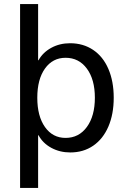

<svg xmlns="http://www.w3.org/2000/svg" viewBox="-20 -732 616 937"><path d="M168 -438Q189 -476 230 -498.5Q271 -521 322 -521Q386 -521 434.5 -488.5Q483 -456 509 -395.5Q535 -335 535 -255Q535 -175 509 -114.5Q483 -54 435 -21Q387 12 323 12Q272 12 230.5 -10.5Q189 -33 168 -72H166V185H78V-712H166V-438ZM300 -59Q365 -59 404 -112.5Q443 -166 443 -255Q443 -344 404 -397Q365 -450 300 -450Q237 -450 199.5 -397.5Q162 -345 162 -255Q162 -165 199.5 -112Q237 -59 300 -59Z"/></svg>

Font: CST
Style: Regular
Weight: 400
Version: Version 1.00